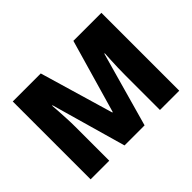

<svg xmlns="http://www.w3.org/2000/svg" viewBox="-139 -980 1245 1245"><g transform="rotate(-45 483.5 -357.0)"><path d="M388 0 242 -514H238Q240 -494 242 -460Q244 -426 246 -386.5Q248 -347 248 -310V0H77V-714H334L483 -207H487L633 -714H890V0H713V-313Q713 -347 714 -385.5Q715 -424 717 -458.5Q719 -493 720 -513H716L572 0Z"/></g></svg>

Font: Noto Kufi Arabic Black
Style: Regular
Weight: 900
Designer: Monotype Design Team, David Williams, Khaled Hosny
Foundry: Google LLC
Version: Version 2.109; ttfautohint (v1.8.4.7-5d5b)